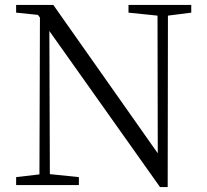

<svg xmlns="http://www.w3.org/2000/svg" viewBox="-20 -746 833 774"><path d="M751 -726H498V-695L615 -683L616 -128L195 -726H45V-695L133 -686L141 -675L139 -43L45 -32V0H298V-32L181 -44L179 -621L625 8H656L657 -683L751 -695Z"/></svg>

Font: Noto Serif CJK JP Light
Style: Regular
Weight: 300
Designer: Ryoko NISHIZUKA 西塚涼子 (kana & ideographs); Frank Grießhammer (Latin, Greek & Cyrillic); Wenlong ZHANG 张文龙 (bopomofo); San
Foundry: Adobe Systems Incorporated
Version: Version 1.001;PS 1.001;hotconv 16.6.54;makeotf.lib2.5.65590